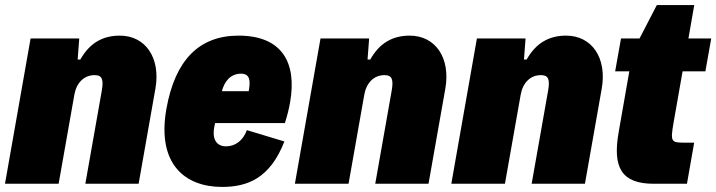

<svg xmlns="http://www.w3.org/2000/svg" viewBox="-20 -736 2869 769"><path d="M0 0H214.8L277.8 -356.4C286.1 -403.8 315.9 -435.1 358.9 -435.1C387.7 -435.1 396 -419.9 387.7 -373L321.8 0H535.2L602.5 -381.3C624 -503.9 563 -593.3 460 -593.3C391.1 -593.3 338.9 -563.5 301.8 -497.6H291L297.4 -582H102.5Z M935.5 -593.3C776.9 -593.3 681.2 -494.6 646.5 -300.3C606.9 -76.2 723.6 12.7 869.1 12.7C971.7 12.7 1061.5 -22 1119.1 -169.4L968.8 -214.8C953.6 -173.8 923.8 -149.9 884.8 -149.9C851.6 -149.9 823.2 -173.8 841.8 -243.2H1121.1C1130.4 -272.5 1137.7 -300.8 1142.1 -327.6C1169.4 -485.4 1109.4 -593.3 935.5 -593.3ZM945.3 -440.9C983.9 -440.9 982.9 -408.2 976.1 -370.6H868.7C877.9 -407.2 901.4 -440.9 945.3 -440.9Z M1161.1 0H1376L1439 -356.4C1447.3 -403.8 1477.1 -435.1 1520 -435.1C1548.8 -435.1 1557.1 -419.9 1548.8 -373L1482.9 0H1696.3L1763.7 -381.3C1785.2 -503.9 1724.1 -593.3 1621.1 -593.3C1552.2 -593.3 1500 -563.5 1462.9 -497.6H1452.1L1458.5 -582H1263.7Z M1787.6 0H2002.4L2065.4 -356.4C2073.7 -403.8 2103.5 -435.1 2146.5 -435.1C2175.3 -435.1 2183.6 -419.9 2175.3 -373L2109.4 0H2322.8L2390.1 -381.3C2411.6 -503.9 2350.6 -593.3 2247.6 -593.3C2178.7 -593.3 2126.5 -563.5 2089.4 -497.6H2078.6L2085 -582H1890.1Z M2598.6 0H2731.4L2760.3 -164.6H2724.6C2667.5 -164.6 2664.1 -166.5 2678.2 -247.1L2713.9 -450.2H2805.2L2828.6 -582H2737.3L2760.7 -715.8H2610.8L2541.5 -582H2467.3L2443.8 -450.2H2500.5L2458 -207.5C2432.6 -64 2469.7 0 2598.6 0Z"/></svg>

Font: Decalotype Black Italic
Style: Regular
Weight: 900
Italic angle: -10°
Designer: Alfredo Marco Pradil
Foundry: Alfredo Marco Pradil
Version: Version 1.0